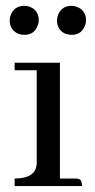

<svg xmlns="http://www.w3.org/2000/svg" viewBox="-20 -626 320 646"><path d="M110.4 -557.6Q110.4 -589.8 82 -602.5Q72.3 -606.4 62.5 -606.4Q29.3 -606.4 16.6 -577.1Q12.7 -567.4 12.7 -557.6Q12.7 -523.4 43.9 -511.7Q52.7 -508.8 62.5 -508.8Q94.7 -508.8 106.4 -539.1Q110.4 -547.9 110.4 -557.6ZM269.5 -557.6Q269.5 -589.8 240.2 -602.5Q230.5 -606.4 220.7 -606.4Q188.5 -606.4 175.8 -577.1Q171.9 -567.4 171.9 -557.6Q171.9 -523.4 202.1 -511.7Q211.9 -508.8 220.7 -508.8Q253.9 -508.8 265.6 -539.1Q269.5 -547.9 269.5 -557.6ZM232.4 -25.4H181.6V-415H29.3V-389.6H103.5V-76.2Q101.6 -25.4 29.3 -25.4V0H255.9Q255.9 -22.5 243.2 -24.4Q238.3 -25.4 232.4 -25.4Z"/></svg>

Font: Abhaya Libre
Style: Regular
Weight: 400
Designer: Pushpananda Ekanayake, Sol Matas, Pathum Egodawatta
Foundry: Mooniak
Version: Version 1.050 ; ttfautohint (v1.6)